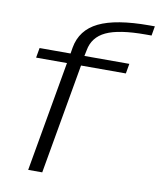

<svg xmlns="http://www.w3.org/2000/svg" viewBox="-87 -859 772 928"><g transform="rotate(10 299.0 -395.0)"><path d="M115 0 210 -541H58.5L67 -589.5H219L224 -619.5Q239.5 -708 323.2 -748.8Q407 -789.5 570.5 -789.5H597.5L589.5 -743H560.5Q429.5 -743 367 -713.5Q304.5 -684 293 -618.5L287 -589.5H507.5L499 -541H279L184 0Z"/></g></svg>

Font: Anybody ExtraExpanded Light
Style: Italic
Weight: 300
Width: 8
Italic angle: -10°
Designer: Tyler Finck
Foundry: Etcetera Type Company
Version: Version 1.010; ttfautohint (v1.8.3) -l 8 -r 50 -G 200 -x 14 